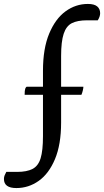

<svg xmlns="http://www.w3.org/2000/svg" viewBox="-92 -754 528 974"><path d="M-9 200Q-72 200 -72 154Q-72 144 -68.5 135.5Q-65 127 -60 118H-5Q44 118 73 103Q102 88 114 49Q126 10 126 -63V-273H33Q33 -296 36 -304Q39 -312 43 -314H126V-395Q126 -508 157.5 -583.5Q189 -659 240.5 -696.5Q292 -734 354 -734Q386 -734 401 -721.5Q416 -709 416 -687Q416 -670 404 -651H350Q301 -651 272.5 -636.5Q244 -622 231 -582.5Q218 -543 218 -470V-314H331Q331 -308 328.5 -296.5Q326 -285 321 -273H218V-132Q218 -21 187 53Q156 127 104.5 163.5Q53 200 -9 200Z"/></svg>

Font: Petrona SemiBold
Style: Regular
Weight: 600
Designer: Ringo R. Seeber
Foundry: Ringo R. Seeber
Version: Version 2.001; ttfautohint (v1.8.3)